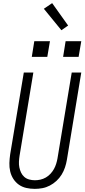

<svg xmlns="http://www.w3.org/2000/svg" viewBox="-20 -1198 540 1226"><path d="M202 8Q174 8 147.5 2Q121 -4 100 -19Q79 -34 65 -56Q51 -78 45 -104Q39 -130 40 -157.5Q41 -185 45 -213L132 -735H193L105 -204Q102 -185 101 -166Q100 -147 103.5 -129.5Q107 -112 114.5 -96Q122 -80 135 -68.5Q148 -57 166 -52Q184 -47 203 -47Q220 -47 238 -51Q256 -55 272.5 -64.5Q289 -74 302 -88Q315 -102 324 -118Q333 -134 338.5 -151.5Q344 -169 347 -186L438 -735H499L407 -177Q403 -153 395 -129Q387 -105 373.5 -83Q360 -61 340.5 -43Q321 -25 298 -13Q275 -1 250.5 3.5Q226 8 202 8ZM482 -835H383L399 -935H499ZM183 -835 199 -935H299L282 -835ZM372 -1005 260 -1142 313 -1178 415 -1035Z"/></svg>

Font: Iosevka SS04 Light Oblique
Style: Regular
Weight: 300
Italic angle: -9°
Monospace: yes
Designer: Belleve Invis
Foundry: Belleve Invis
Version: Version 19.0.0; ttfautohint (v1.8.4)